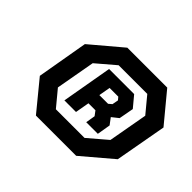

<svg xmlns="http://www.w3.org/2000/svg" viewBox="-109 -891 796 796"><g transform="rotate(45 289.5 -492.5)"><path d="M65 -387 104 -612 239 -726H473L579 -598L538 -371L406 -259H170ZM378 -336 460 -406 491 -579 433 -649H265L183 -579L152 -406L210 -336ZM248 -610H395L435 -562L423 -497L394 -474L415 -446L405 -387H337L344 -429L329 -449H288L277 -387H209ZM347 -505 361 -517 366 -544 356 -556H305L296 -505Z"/></g></svg>

Font: Chakra Petch
Style: Bold Italic
Weight: 700
Italic angle: -10°
Designer: Katatrad Aksorn Co.,Ltd.
Foundry: Cadson Demak Co.,Ltd.
Version: Version 1.000; ttfautohint (v1.6)